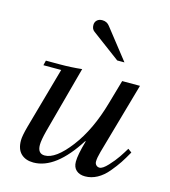

<svg xmlns="http://www.w3.org/2000/svg" viewBox="-113 -845 838 948"><g transform="rotate(15 305.5 -371.5)"><path d="M556 -490 452 -124Q443 -92 443 -73Q443 -62 450 -55Q457 -48 467 -48Q483 -48 509 -76Q535 -104 551.5 -128.5Q568 -153 581 -175L600 -161Q581 -127 565.5 -103.5Q550 -80 525 -50Q500 -20 470.5 -4Q441 12 409 12Q381 12 364 -3Q347 -18 347 -47Q347 -82 368 -155L366 -157Q259 12 145 12Q105 12 81.5 -10.5Q58 -33 58 -78Q58 -101 72 -152L160 -465H69L75 -490H147Q204 -490 259 -496L167 -155Q154 -105 154 -81Q154 -36 190 -36Q246 -36 317.5 -129.5Q389 -223 430 -368L465 -490ZM452 -582H415L270 -690Q256 -700 256 -721Q256 -736 266 -745.5Q276 -755 293 -755Q317 -755 331 -736Z"/></g></svg>

Font: Justus
Style: Italic
Weight: 400
Italic angle: -12°
Version: Version 001.001